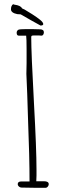

<svg xmlns="http://www.w3.org/2000/svg" viewBox="-20 -894 310 910"><path d="M82 -5Q75 -5 69.5 -10Q64 -15 64 -21Q64 -34 81 -34H120Q120 -149 113 -324Q109 -464 105 -544L106 -595V-661Q106 -711 104 -725H69Q59 -725 59 -739Q59 -748 67 -753Q74 -756 104 -756H132Q147 -755 170 -755Q178 -755 183 -751.5Q188 -748 188 -741Q188 -735 185 -730Q182 -725 176 -725Q169 -725 164 -726H152H142Q132 -726 130 -724L128 -720Q128 -642 141 -405Q153 -186 153 -90V-62Q152 -49 152 -35H188Q211 -35 211 -21Q211 -15 206.5 -9.5Q202 -4 197 -4H143Q119 -5 82 -5ZM78 -826 62 -827Q32 -833 32 -850Q32 -867 42 -874L48 -872Q78 -868 84 -855Q84 -854 96 -849L132 -827Q154 -813 169 -801Q185 -788 185 -780Q185 -773 172 -773Q157 -781 126 -798.5Q95 -816 78 -826Z"/></svg>

Font: Amatic SC
Style: Regular
Weight: 400
Designer: Multiple Designers
Foundry: Vernon Adams
Version: Version 2.505